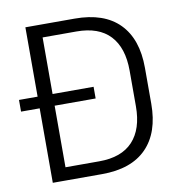

<svg xmlns="http://www.w3.org/2000/svg" viewBox="-74 -708 732 777"><g transform="rotate(-10 292.0 -319.5)"><path d="M4.5 -306V-354H311V-306ZM122 0V-53H281.5Q373 -53 419.5 -103Q466 -153 466 -246.5V-393Q466 -487 419.5 -536.8Q373 -586.5 281.5 -586.5H121.5V-639H283.5Q404 -639 466.5 -575.5Q529 -512 529 -393.5V-246Q529 -127.5 466.5 -63.8Q404 0 283.5 0ZM81 0V-639H142.5V0Z"/></g></svg>

Font: Anek Odia Medium Light
Style: Regular
Weight: 300
Version: Version 1.003